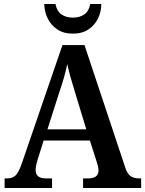

<svg xmlns="http://www.w3.org/2000/svg" viewBox="-20 -939 725 959"><path d="M3 0V-48H16Q42 -48 57.5 -62.5Q73 -77 89 -123L292 -714H402L605 -104Q615 -72 631.5 -60Q648 -48 675 -48H685V0H395V-48H422Q445 -48 458.5 -57.5Q472 -67 472 -88Q472 -99 468.5 -111.5Q465 -124 462 -134L429 -237H198L169 -145Q165 -133 161.5 -117.5Q158 -102 158 -90Q158 -48 209 -48H240V0ZM217 -293H411L355 -477Q343 -516 333 -551Q323 -586 316 -619Q309 -586 300 -553.5Q291 -521 278 -484ZM344 -771Q297 -771 265.5 -792.5Q234 -814 218 -847.5Q202 -881 201 -919H257Q264 -883 287 -867Q310 -851 344 -851Q378 -851 401 -867Q424 -883 431 -919H486Q486 -881 470 -847.5Q454 -814 422.5 -792.5Q391 -771 344 -771Z"/></svg>

Font: Noto Serif Hebrew SemiCondensed SemiBold
Style: Regular
Weight: 600
Width: 4
Designer: Monotype Design Team
Foundry: Monotype Imaging Inc.
Version: Version 2.004; ttfautohint (v1.8.4.7-5d5b)